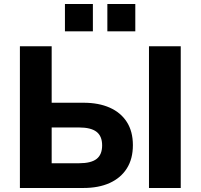

<svg xmlns="http://www.w3.org/2000/svg" viewBox="-20 -935 998 955"><path d="M79 0V-705H237V-424H395Q471 -424 526 -399.5Q581 -375 611 -328Q641 -281 641 -213Q641 -145 611 -97.5Q581 -50 526 -25Q471 0 395 0ZM237 -123H373Q433 -123 460.5 -144.5Q488 -166 488 -212Q488 -258 460 -279.5Q432 -301 373 -301H237ZM721 0V-705H879V0ZM514 -779V-915H653V-779ZM303 -779V-915H442V-779Z"/></svg>

Font: Nunito Sans 10pt ExtraBold
Style: Regular
Weight: 800
Designer: Vernon Adams
Foundry: Vernon Adams
Version: Version 3.101;gftools[0.9.27]